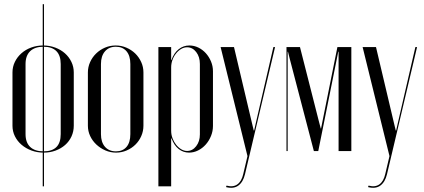

<svg xmlns="http://www.w3.org/2000/svg" viewBox="-20 -719 2019 914"><path d="M189.4 -699V168H183.4V-699ZM185.2 -502.5Q215.9 -502.5 242.8 -492.5Q269.6 -482.5 289.2 -465.1Q308.8 -447.6 320 -424.2Q331.2 -400.9 331.2 -374.1V-120.5Q331.2 -93.4 320.4 -69.7Q309.5 -46 290.3 -29.1Q271.1 -12.1 244.8 -2.3Q218.5 7.5 187.9 7.5Q156.6 7.5 129.8 -2.5Q102.9 -12.5 82.7 -29.8Q62.5 -47 50.9 -70.4Q39.4 -93.8 39.4 -120.5V-374.1Q39.4 -401.2 50.9 -424.6Q62.4 -448 82.1 -465.4Q101.8 -482.9 128.4 -492.7Q155 -502.5 185.2 -502.5ZM187.1 -496.5Q145.5 -496.5 123.6 -475.3Q101.6 -454.1 101.6 -414.2V-80.4Q101.6 -40.5 123.7 -19.5Q145.8 1.5 187.1 1.5Q228.1 1.5 248.6 -19Q269 -39.5 269 -80.4V-414.2Q269 -455.1 248.2 -475.8Q227.5 -496.5 187.1 -496.5Z M530.9 -502.5Q557.4 -502.5 581.6 -492.2Q605.7 -481.8 623.7 -464.4Q641.6 -446.9 652.2 -423.6Q662.8 -400.3 662.8 -374.1V-120.5Q662.8 -94.7 652.5 -71.3Q642.2 -47.8 624.5 -30.5Q606.8 -13.1 583 -2.8Q559.2 7.5 532.5 7.5Q505.6 7.5 481.5 -3Q457.3 -13.6 438.7 -31Q420.1 -48.4 409.2 -71.5Q398.4 -94.6 398.4 -120.5V-374.1Q398.4 -399.9 408.9 -423.2Q419.3 -446.5 437.5 -464.2Q455.6 -481.9 479.6 -492.2Q503.7 -502.5 530.9 -502.5ZM531.4 -496.5Q498.6 -496.5 479.6 -474.4Q460.6 -452.4 460.6 -414.2V-80.4Q460.6 -42.2 479.6 -20.4Q498.7 1.5 531.8 1.5Q564.4 1.5 582.5 -19.9Q600.5 -41.2 600.5 -80.4V-414.2Q600.5 -453.4 582.3 -474.9Q564.1 -496.5 531.4 -496.5Z M794.8 -464V-495H734V168H794.8V-33.6V-59.9H796.8Q808.6 -26.8 830.6 -9.6Q852.6 7.5 879.8 7.5Q902.4 7.5 922.9 -2.8Q943.5 -13.1 959.2 -30.7Q974.9 -48.2 984.3 -71.4Q993.8 -94.6 993.8 -119.4V-379.8Q993.8 -404.1 984.5 -426.4Q975.2 -448.6 959.9 -465.6Q944.6 -482.6 924.2 -492.6Q903.9 -502.5 881.2 -502.5Q853.4 -502.5 830.9 -485Q808.4 -467.5 796.1 -433.4H794.8ZM794.8 -96.9V-398.2Q794.8 -416.2 800.9 -433.5Q807.1 -450.8 817.9 -464.2Q828.6 -477.8 842.1 -485.8Q855.6 -493.9 870.5 -493.9Q896.6 -493.9 914.1 -471.1Q931.5 -448.4 931.5 -414.6V-78.9Q931.5 -45.8 913.9 -23.1Q896.4 -0.4 870.9 -0.4Q856.2 -0.4 842.8 -8.4Q829.2 -16.5 818.5 -30Q807.8 -43.5 801.2 -60.8Q794.8 -78.1 794.8 -96.9Z M1030.2 -495 1158.1 24 1137.9 109.8Q1134.1 126.5 1127.2 138.9Q1120.2 151.2 1110.3 158.4Q1100.4 165.6 1087.6 167.3Q1074.8 169 1058.5 164.6L1055.9 171.6Q1092 181 1114.7 164.3Q1137.4 147.6 1146.2 110.5L1289.4 -495H1281.4L1196.6 -127.9L1189.9 -97.9H1187.9L1180.8 -127.5L1093.9 -495Z M1652.5 -495H1586.2L1514.4 -137.5L1508.4 -107.5H1507L1499 -137.5L1408 -495H1343.8V0H1349.4V-442.6V-472.6H1351L1358.4 -442.6L1474.1 0H1495.1L1584.1 -442.6L1590.1 -472.6H1591.8V-442.6V0H1652.5Z M1706.2 -495 1834.1 24 1813.9 109.8Q1810.1 126.5 1803.2 138.9Q1796.2 151.2 1786.3 158.4Q1776.4 165.6 1763.6 167.3Q1750.8 169 1734.5 164.6L1731.9 171.6Q1768 181 1790.7 164.3Q1813.4 147.6 1822.2 110.5L1965.4 -495H1957.4L1872.6 -127.9L1865.9 -97.9H1863.9L1856.8 -127.5L1769.9 -495Z"/></svg>

Font: Moniqa Black
Style: Regular
Weight: 900
Designer: Rajesh Rajput
Foundry: Rajesh Rajput
Version: Version 1.000